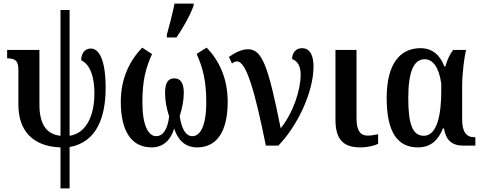

<svg xmlns="http://www.w3.org/2000/svg" viewBox="-20 -816 2697 1076"><path d="M319 240H370V8C523 -19 572 -161 572 -323C572 -479 536 -544 489 -544C457 -544 435 -519 435 -478C474 -461 509 -407 509 -291C509 -167 463 -69 370 -55V-760H319V-55C239 -63 201 -123 201 -229V-536H20V-489H24C65 -487 83 -478 83 -422V-230C83 -81 166 5 319 10Z M915 -606H969C1004 -657 1045 -728 1065 -784V-796H958C947 -739 929 -673 915 -621ZM830 10C898 10 939 -36 956 -96C976 -34 1015 10 1085 10C1194 10 1256 -77 1256 -246C1256 -377 1208 -477 1138 -549L1082 -514C1117 -436 1136 -362 1136 -243C1136 -109 1102 -53 1058 -53C1019 -53 998 -97 987 -164C1001 -211 1010 -253 1010 -296C1010 -351 991 -377 957 -377C922 -377 905 -352 905 -296C905 -253 913 -209 928 -163C919 -94 896 -53 855 -53C813 -53 778 -109 778 -243C778 -365 797 -436 832 -513L777 -549C707 -477 657 -377 657 -246C657 -77 719 10 830 10Z M1470 0H1540C1650 -114 1737 -303 1737 -443C1737 -497 1722 -546 1672 -546C1639 -546 1617 -521 1617 -485C1642 -477 1665 -451 1665 -399C1665 -310 1623 -184 1553 -97C1483 -447 1449 -540 1370 -540C1330 -540 1292 -517 1263 -497L1280 -460C1288 -467 1299 -472 1308 -472C1362 -472 1410 -295 1470 0Z M1999 10C2043 10 2082 -1 2099 -10V-64C2081 -60 2061 -56 2040 -56C1999 -56 1978 -85 1978 -152V-536H1860V-145C1860 -30 1908 10 1999 10Z M2322 10C2395 10 2437 -32 2462 -96H2468C2477 -43 2502 0 2575 0H2644V-47H2638C2592 -47 2570 -79 2570 -146V-336C2570 -404 2582 -497 2592 -536H2519C2498 -508 2485 -476 2476 -444H2470C2448 -503 2407 -546 2336 -546C2223 -546 2147 -460 2147 -267C2147 -75 2208 10 2322 10ZM2355 -55C2291 -55 2268 -123 2268 -266C2268 -408 2296 -484 2360 -484C2404 -484 2440 -442 2453 -347V-309C2453 -168 2428 -55 2355 -55Z"/></svg>

Font: Noto Serif Condensed Semi
Style: Regular
Weight: 600
Width: 3
Designer: Monotype Design Team
Foundry: Monotype Imaging Inc.
Version: Version 1.002